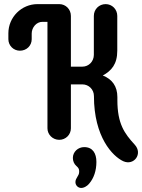

<svg xmlns="http://www.w3.org/2000/svg" viewBox="-20 -684 704 952"><path d="M21.5 -489.7C21.5 -457.5 47.4 -432.6 78.6 -432.6C111.8 -432.6 137.2 -457.5 137.2 -489.7V-517.6C137.2 -547.9 160.6 -575.7 189.9 -575.7H215.3V-47.9C215.3 -16.6 241.2 9.3 273.9 9.3C305.7 9.3 331.5 -16.1 331.5 -47.9V-265.6H388.7C419.9 -265.6 445.8 -240.7 445.8 -207.5C445.8 -4.4 538.6 90.8 590.8 115.2C644.5 139.6 689.5 78.1 647.9 33.2C596.7 -22.5 562 -70.8 562 -188V-202.1C562 -256.3 536.1 -291.5 489.7 -309.6C532.2 -333 561.5 -365.2 561.5 -432.6V-605C561.5 -638.2 535.6 -663.6 503.9 -663.6C471.2 -663.6 445.3 -638.2 445.3 -605V-412.1C445.3 -379.4 420.4 -353.5 388.2 -353.5H331.5V-605C331.5 -638.2 305.7 -663.6 273.9 -663.6H166C86.4 -663.6 21.5 -598.6 21.5 -519ZM358.9 139.2C371.6 149.9 372.6 156.7 372.6 168C372.6 188.5 354 198.2 354 218.8C354 234.4 366.2 248 383.3 248C393.1 248 408.7 242.7 422.9 225.6C445.3 199.2 458 162.1 458 118.7C458 76.7 439.9 45.4 397.5 45.4C367.2 45.4 341.3 68.4 341.3 99.1C341.3 114.3 347.2 128.9 358.9 139.2Z"/></svg>

Font: Supermercado One
Style: Regular
Weight: 400
Designer: James Grieshaber
Foundry: James Grieshaber
Version: Version 1.002